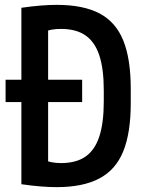

<svg xmlns="http://www.w3.org/2000/svg" viewBox="-20 -760 590 790"><path d="M3 -340V-432H318V-340ZM213 10Q151 10 68 -2V-728Q151 -740 213 -740Q322 -740 389 -705Q456 -670 487 -594Q518 -518 518 -395V-335Q518 -213 487 -137Q456 -61 388.5 -25.5Q321 10 213 10ZM158 -102Q175 -96 192.5 -92.5Q210 -89 231 -89Q293 -89 331.5 -115.5Q370 -142 388.5 -198Q407 -254 407 -343V-388Q407 -477 388.5 -532.5Q370 -588 331.5 -614.5Q293 -641 231 -641Q210 -641 192.5 -638Q175 -635 158 -628L178 -665V-66Z"/></svg>

Font: M PLUS Code Latin SemiExpanded Medium
Style: Regular
Weight: 500
Width: 6
Designer: Coji Morishita
Foundry: UNDERFOREST DESIGN
Version: Version 1.002; ttfautohint (v1.8.3)